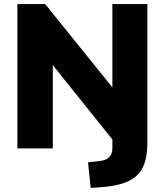

<svg xmlns="http://www.w3.org/2000/svg" viewBox="-20 -725 805 938"><path d="M423 193 410 68 464 62Q497 59 513 43.5Q529 28 529 -3V-67L564 0L209 -443H238V0H65V-705H201L558 -262H529V-705H700V-29Q700 45 678.5 91Q657 137 606.5 160.5Q556 184 468 190Z"/></svg>

Font: Mulish ExtraLight Black
Style: Regular
Weight: 900
Version: Version 3.603